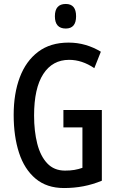

<svg xmlns="http://www.w3.org/2000/svg" viewBox="-20 -1005 590 969"><path d="M300 -450H494V-93Q448 -74 401 -65Q354 -56 303 -56Q216 -56 159.5 -103.5Q103 -151 76 -234Q49 -317 49 -425Q49 -533 80 -615Q111 -697 172.5 -743.5Q234 -790 326 -790Q371 -790 412 -778Q453 -766 489 -744L456 -661Q394 -703 329 -703Q245 -703 198.5 -631.5Q152 -560 152 -422Q152 -343 168 -280Q184 -217 218.5 -180.5Q253 -144 308 -144Q335 -144 355.5 -147.5Q376 -151 396 -158V-362H300ZM312 -985Q364 -985 364 -923Q364 -861 312 -861Q257 -861 257 -923Q257 -985 312 -985Z"/></svg>

Font: Noto Sans Malayalam UI ExtraCondensed Medium
Style: Regular
Weight: 500
Width: 2
Designer: Jelle Bosma - Monotype Design Team
Foundry: Monotype Imaging Inc.
Version: Version 2.104; ttfautohint (v1.8.4.7-5d5b)